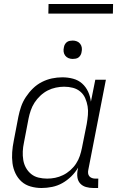

<svg xmlns="http://www.w3.org/2000/svg" viewBox="-20 -929 590 961"><path d="M188 12Q160 12 133.5 4.5Q107 -3 88 -20Q69 -37 57.5 -61Q46 -85 42.5 -112Q39 -139 41 -167.5Q43 -196 49 -225L72 -345Q77 -370 85.5 -395Q94 -420 109.5 -443.5Q125 -467 145 -486.5Q165 -506 189.5 -518.5Q214 -531 240 -536.5Q266 -542 292 -542Q320 -542 346 -535Q372 -528 391 -511Q410 -494 421 -470Q432 -446 435 -420L457 -530H510L422 -79Q420 -70 421 -61.5Q422 -53 427 -47Q432 -41 440 -38Q448 -35 457 -35H472L471 12H447Q428 12 410.5 7Q393 2 381.5 -10.5Q370 -23 367.5 -41.5Q365 -60 369 -79L371 -90Q357 -66 336.5 -46Q316 -26 292 -12.5Q268 1 241 6.5Q214 12 188 12ZM216 -35Q236 -35 256 -39Q276 -43 295.5 -52.5Q315 -62 332 -77Q349 -92 361 -110.5Q373 -129 379.5 -148.5Q386 -168 390 -188L414 -308Q418 -331 420 -353.5Q422 -376 418.5 -397Q415 -418 406.5 -437.5Q398 -457 382 -470.5Q366 -484 345 -489.5Q324 -495 301 -495Q281 -495 259.5 -490.5Q238 -486 218.5 -476Q199 -466 182 -450Q165 -434 153 -415.5Q141 -397 134 -376.5Q127 -356 123 -336L100 -216Q95 -193 94 -171Q93 -149 96.5 -128Q100 -107 110 -89Q120 -71 136 -58Q152 -45 173 -40Q194 -35 216 -35ZM344 -634Q333 -634 323 -638Q313 -642 306.5 -650.5Q300 -659 298.5 -670Q297 -681 300 -693Q301 -700 305 -707Q309 -714 315 -718.5Q321 -723 329 -724.5Q337 -726 344 -726Q355 -726 365 -722Q375 -718 381.5 -709.5Q388 -701 389.5 -690Q391 -679 388 -667Q387 -660 383 -653Q379 -646 373 -641.5Q367 -637 359 -635.5Q351 -634 344 -634ZM545 -861H222L223 -909H546Z"/></svg>

Font: Lode Dark Term
Style: Italic
Weight: 400
Italic angle: -11°
Monospace: yes
Designer: Belleve Invis
Foundry: Belleve Invis
Version: Version 29.2.0